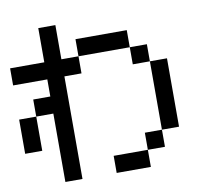

<svg xmlns="http://www.w3.org/2000/svg" viewBox="-94 -1003 1187 1106"><g transform="rotate(-10 500.0 -450.0)"><path d="M0 -200V-400H100V-200ZM0 -600V-700H200V-900H300V-700H400V-600H300V0H200V-400H100V-500H200V-600ZM900 -200H800V-600H900ZM400 -700V-800H700V-700ZM800 -200V-100H700V-200ZM800 -700V-600H700V-700ZM500 0V-100H700V0Z"/></g></svg>

Font: Galmuri9 Regular
Style: Regular
Weight: 400
Designer: Lee Minseo (quiple)
Version: Version 2.399;hotconv 1.1.1;makeotfexe 2.6.0 DEVELOPMENT